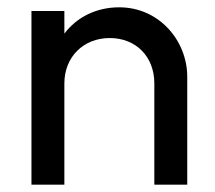

<svg xmlns="http://www.w3.org/2000/svg" viewBox="-20 -505 588 525"><path d="M66 0H156V-277C156 -349 208 -401 280 -401C352 -401 402 -350 402 -277V0H492V-295C492 -394 415 -485 306 -485C243 -485 190 -458 156 -413V-475H66Z"/></svg>

Font: Outfit
Style: Regular
Weight: 400
Designer: Rodrigo Fuenzalida
Foundry: fragTYPE
Version: Version 1.100;gftools[0.9.27]